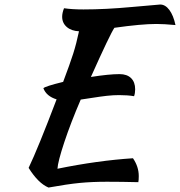

<svg xmlns="http://www.w3.org/2000/svg" viewBox="-20 -757 804 858"><path d="M514.2 -425.8Q547.4 -425.8 565.7 -408Q584 -390.1 584 -357.9Q584 -340.3 579.1 -327.1Q550.8 -332 512.2 -332Q486.8 -332 458 -328.9Q429.2 -325.7 392.3 -319.8Q355.5 -314 340.8 -312Q296.4 -209 267.3 -121.3Q238.3 -33.7 236.8 -2.9Q416.5 -39.6 574.2 -49.8Q600.1 -12.2 600.1 29.8Q600.1 48.3 598.1 57.1Q523.9 55.2 458 55.2Q391.1 55.2 336.2 60.5Q281.2 65.9 196.8 81.1Q150.9 62 107.9 -6.8Q149.4 -93.3 232.9 -313Q187.5 -326.7 173.8 -362.8Q182.6 -371.6 262.2 -391.1Q293 -472.7 307.1 -517.1Q321.3 -561.5 333 -617.2Q298.8 -618.7 278.3 -636.5Q257.8 -654.3 257.8 -682.1Q257.8 -699.2 266.1 -720.2Q301.8 -714.8 353 -714.8Q451.7 -714.8 570.1 -725.8Q688.5 -736.8 695.8 -736.8Q718.8 -736.8 736.8 -712.6Q754.9 -688.5 764.2 -645Q712.9 -649.9 679.2 -649.9Q611.8 -649.9 491.2 -632.8Q471.2 -603 386.2 -413.1Q467.3 -425.8 514.2 -425.8Z"/></svg>

Font: Kaushan Script
Style: Regular
Weight: 400
Designer: Pablo Impallari
Foundry: Pablo Impallari
Version: Version 1.002